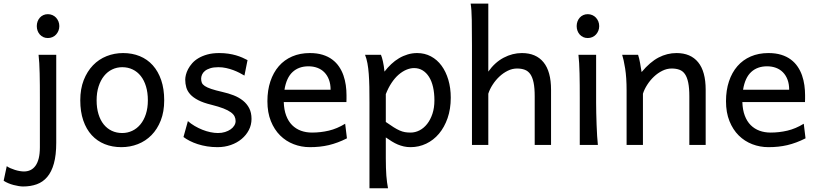

<svg xmlns="http://www.w3.org/2000/svg" viewBox="-113 -801 4520 1061"><path d="M90.3 -656.7Q90.3 -670.4 94.7 -682.4Q99.1 -694.3 107.2 -703.4Q115.2 -712.4 126.5 -717.5Q137.7 -722.7 151.4 -722.7Q165 -722.7 176.8 -717.5Q188.5 -712.4 196.8 -703.4Q205.1 -694.3 210 -682.4Q214.8 -670.4 214.8 -656.7Q214.8 -643.1 210 -631.1Q205.1 -619.1 196.8 -610.1Q188.5 -601.1 176.8 -595.9Q165 -590.8 151.4 -590.8Q137.7 -590.8 126.5 -595.9Q115.2 -601.1 107.2 -610.1Q99.1 -619.1 94.7 -631.1Q90.3 -643.1 90.3 -656.7ZM197.8 -12.2Q197.8 56.2 184.8 102.5Q171.9 148.9 147.9 177Q124 205.1 90.1 217.3Q56.2 229.5 14.6 229.5Q4.4 229.5 -9.5 227.3Q-23.4 225.1 -38.3 221.2Q-53.2 217.3 -67.6 211.2Q-82 205.1 -92.8 197.8L-75.7 117.2Q-67.9 123 -55.7 128.4Q-43.5 133.8 -30.3 137.9Q-17.1 142.1 -3.9 144.3Q9.3 146.5 19.5 146.5Q39.1 146.5 55.2 138.9Q71.3 131.3 83 115.2Q94.7 99.1 101.1 73.7Q107.4 48.3 107.4 12.2V-258.8Q107.4 -294.4 107.2 -329.1Q106.9 -363.8 106.2 -394.8Q105.5 -425.8 104 -452.4Q102.5 -479 100.1 -498H197.8Z M420.9 -246.6Q420.9 -204.1 431.2 -170.4Q441.4 -136.7 460.2 -113.5Q479 -90.3 504.9 -78.1Q530.8 -65.9 562.5 -65.9Q591.8 -65.9 617.7 -78.1Q643.6 -90.3 662.8 -113.5Q682.1 -136.7 693.1 -170.4Q704.1 -204.1 704.1 -246.6Q704.1 -289.6 693.8 -323.5Q683.6 -357.4 664.8 -381.1Q646 -404.8 619.9 -417.2Q593.8 -429.7 562.5 -429.7Q532.7 -429.7 506.8 -417.2Q481 -404.8 461.9 -381.1Q442.9 -357.4 431.9 -323.5Q420.9 -289.6 420.9 -246.6ZM330.6 -246.6Q330.6 -309.6 349.6 -358.2Q368.7 -406.7 400.9 -440.2Q433.1 -473.6 476.1 -490.7Q519 -507.8 567.4 -507.8Q617.7 -507.8 659.4 -490.7Q701.2 -473.6 731.2 -440.2Q761.2 -406.7 777.8 -358.2Q794.4 -309.6 794.4 -246.6Q794.4 -183.6 775.4 -135.3Q756.3 -86.9 724.1 -54.2Q691.9 -21.5 648.9 -4.6Q606 12.2 557.6 12.2Q507.3 12.2 465.6 -4.6Q423.8 -21.5 393.8 -54.2Q363.8 -86.9 347.2 -135.3Q330.6 -183.6 330.6 -246.6Z M1237.8 -383.3Q1225.6 -390.6 1210 -398.7Q1194.3 -406.7 1176 -413.6Q1157.7 -420.4 1137 -425Q1116.2 -429.7 1093.8 -429.7Q1066.9 -429.7 1048.6 -423.8Q1030.3 -418 1019.3 -408.9Q1008.3 -399.9 1003.4 -388.4Q998.5 -377 998.5 -366.2Q998.5 -353.5 1002.4 -343.8Q1006.3 -334 1018.8 -325.7Q1031.2 -317.4 1054.2 -309.6Q1077.1 -301.8 1115.7 -293Q1148.9 -285.6 1178.2 -274.2Q1207.5 -262.7 1229.5 -245.1Q1251.5 -227.5 1264.2 -202.9Q1276.9 -178.2 1276.9 -144Q1276.9 -110.8 1262.2 -82.5Q1247.6 -54.2 1222.2 -33Q1196.8 -11.7 1162.6 0.2Q1128.4 12.2 1088.9 12.2Q1059.1 12.2 1031.5 7.8Q1003.9 3.4 979.7 -4.4Q955.6 -12.2 935.5 -22.5Q915.5 -32.7 900.9 -43.9L925.3 -131.8Q941.9 -117.2 962.6 -105Q983.4 -92.8 1005.4 -84Q1027.3 -75.2 1049.6 -70.6Q1071.8 -65.9 1091.3 -65.9Q1112.8 -65.9 1130.6 -71.5Q1148.4 -77.1 1161.4 -86.2Q1174.3 -95.2 1181.6 -107.2Q1189 -119.1 1189 -131.8Q1189 -145.5 1183.3 -157.5Q1177.7 -169.4 1162.8 -180.4Q1147.9 -191.4 1121.8 -201.7Q1095.7 -211.9 1054.7 -222.2Q1010.3 -232.9 982.2 -247.6Q954.1 -262.2 938.2 -279.8Q922.4 -297.4 916.5 -317.9Q910.6 -338.4 910.6 -361.3Q910.6 -372.6 914.3 -387.7Q918 -402.8 926.5 -419.2Q935.1 -435.5 949 -451.4Q962.9 -467.3 983.9 -479.7Q1004.9 -492.2 1033.2 -500Q1061.5 -507.8 1098.6 -507.8Q1125 -507.8 1148.2 -504.4Q1171.4 -501 1190.7 -495.4Q1210 -489.7 1226.1 -482.7Q1242.2 -475.6 1254.9 -468.8Z M1455.1 -236.8Q1456.5 -193.8 1468.5 -162.1Q1480.5 -130.4 1501.2 -109.6Q1522 -88.9 1550 -78.6Q1578.1 -68.4 1611.3 -68.4Q1658.7 -68.4 1704.1 -79.1Q1749.5 -89.8 1794.4 -117.2L1804.2 -36.6Q1778.3 -23.4 1753.4 -14.2Q1728.5 -4.9 1703.6 1Q1678.7 6.8 1653.1 9.5Q1627.4 12.2 1599.1 12.2Q1552.2 12.2 1509.8 -4.2Q1467.3 -20.5 1435.1 -52.5Q1402.8 -84.5 1383.8 -131.8Q1364.7 -179.2 1364.7 -241.7Q1364.7 -302.2 1381.1 -351.3Q1397.5 -400.4 1427.7 -435.3Q1458 -470.2 1501.5 -489Q1544.9 -507.8 1599.1 -507.8Q1639.2 -507.8 1669.9 -498.3Q1700.7 -488.8 1723.1 -471.9Q1745.6 -455.1 1760.7 -432.6Q1775.9 -410.2 1784.9 -384.3Q1793.9 -358.4 1797.9 -330.3Q1801.8 -302.2 1801.8 -274.9V-255.9Q1801.8 -243.7 1801.3 -236.8ZM1591.8 -434.6Q1538.1 -434.6 1503.9 -403.1Q1469.7 -371.6 1459 -305.2H1713.9Q1713.9 -336.4 1704.8 -360.6Q1695.8 -384.8 1679.4 -401.4Q1663.1 -418 1640.6 -426.3Q1618.2 -434.6 1591.8 -434.6Z M2019 -127Q2043.9 -109.4 2062.3 -97.9Q2080.6 -86.4 2095.7 -79.8Q2110.8 -73.2 2124.8 -70.8Q2138.7 -68.4 2155.8 -68.4Q2181.6 -68.4 2205.3 -80.6Q2229 -92.8 2247.3 -116Q2265.6 -139.2 2276.6 -172.1Q2287.6 -205.1 2287.6 -246.6Q2287.6 -287.1 2280 -320.1Q2272.5 -353 2257.8 -376.2Q2243.2 -399.4 2222.4 -412.1Q2201.7 -424.8 2175.3 -424.8Q2154.3 -424.8 2132.3 -415.5Q2110.4 -406.2 2089.6 -388.2Q2068.8 -370.1 2050.8 -343Q2032.7 -315.9 2019 -280.8ZM1992.2 -498Q1997.6 -485.4 2002.9 -462.2Q2008.3 -439 2011.7 -405.3Q2028.8 -427.7 2049.1 -446.8Q2069.3 -465.8 2092 -479.2Q2114.7 -492.7 2139.9 -500.2Q2165 -507.8 2192.4 -507.8Q2233.9 -507.8 2268.3 -489.5Q2302.7 -471.2 2326.9 -438.2Q2351.1 -405.3 2364.5 -360.1Q2377.9 -314.9 2377.9 -261.2Q2377.9 -198.7 2360.4 -148.2Q2342.8 -97.7 2312.7 -62Q2282.7 -26.4 2242.2 -7.1Q2201.7 12.2 2155.8 12.2Q2136.2 12.2 2118.9 8.3Q2101.6 4.4 2085.2 -2.4Q2068.8 -9.3 2052.7 -19.3Q2036.6 -29.3 2019 -41.5V73.2Q2019 102.5 2019.8 126.2Q2020.5 149.9 2022 169.9Q2023.4 189.9 2025.9 206.8Q2028.3 223.6 2031.2 239.3H1928.7V-236.8Q1928.7 -282.2 1928 -321Q1927.2 -359.9 1924.8 -392.3Q1922.4 -424.8 1917.5 -451.2Q1912.6 -477.5 1904.3 -498Z M2841.8 0V-268.6Q2841.8 -314.5 2835.7 -344.2Q2829.6 -374 2817.4 -391.4Q2805.2 -408.7 2786.9 -415.5Q2768.6 -422.4 2744.1 -422.4Q2717.8 -422.4 2692.6 -409.9Q2667.5 -397.5 2646.5 -377.7Q2625.5 -357.9 2609.4 -333Q2593.3 -308.1 2585.4 -283.2V0H2495.1V-551.8Q2495.1 -630.9 2494.1 -690.2Q2493.2 -749.5 2487.8 -781.2H2585.4V-405.3Q2621.6 -456.5 2670.4 -482.2Q2719.2 -507.8 2771 -507.8Q2849.1 -507.8 2890.6 -456.8Q2932.1 -405.8 2932.1 -305.2V0Z M3073.7 -656.7Q3073.7 -670.4 3078.1 -682.4Q3082.5 -694.3 3090.6 -703.4Q3098.6 -712.4 3109.9 -717.5Q3121.1 -722.7 3134.8 -722.7Q3148.4 -722.7 3160.2 -717.5Q3171.9 -712.4 3180.2 -703.4Q3188.5 -694.3 3193.4 -682.4Q3198.2 -670.4 3198.2 -656.7Q3198.2 -643.1 3193.4 -631.1Q3188.5 -619.1 3180.2 -610.1Q3171.9 -601.1 3160.2 -595.9Q3148.4 -590.8 3134.8 -590.8Q3121.1 -590.8 3109.9 -595.9Q3098.6 -601.1 3090.6 -610.1Q3082.5 -619.1 3078.1 -631.1Q3073.7 -643.1 3073.7 -656.7ZM3181.2 -231.9Q3181.2 -208.5 3181.9 -176.5Q3182.6 -144.5 3183.8 -111.8Q3185.1 -79.1 3186.8 -49.3Q3188.5 -19.5 3190.9 0H3090.8V-258.8Q3090.8 -294.4 3090.6 -329.1Q3090.3 -363.8 3089.6 -394.8Q3088.9 -425.8 3087.4 -452.4Q3085.9 -479 3083.5 -498H3181.2Z M3696.3 0V-268.6Q3696.3 -314.5 3690.2 -344.2Q3684.1 -374 3672.1 -391.4Q3660.2 -408.7 3641.8 -415.5Q3623.5 -422.4 3598.6 -422.4Q3572.3 -422.4 3547.1 -409.9Q3522 -397.5 3501 -377.7Q3480 -357.9 3463.9 -333Q3447.8 -308.1 3439.9 -283.2V0H3349.6V-300.3Q3349.6 -372.6 3341.6 -422.6Q3333.5 -472.7 3325.2 -498H3413.1Q3416 -490.2 3418.9 -477.8Q3421.9 -465.3 3424.3 -451.7Q3426.8 -438 3428.7 -424.8L3432.6 -402.8Q3479 -458.5 3526.4 -483.2Q3573.7 -507.8 3625.5 -507.8Q3703.6 -507.8 3745.1 -456.8Q3786.6 -405.8 3786.6 -305.2V0Z M3989.3 -236.8Q3990.7 -193.8 4002.7 -162.1Q4014.6 -130.4 4035.4 -109.6Q4056.2 -88.9 4084.2 -78.6Q4112.3 -68.4 4145.5 -68.4Q4192.9 -68.4 4238.3 -79.1Q4283.7 -89.8 4328.6 -117.2L4338.4 -36.6Q4312.5 -23.4 4287.6 -14.2Q4262.7 -4.9 4237.8 1Q4212.9 6.8 4187.3 9.5Q4161.6 12.2 4133.3 12.2Q4086.4 12.2 4043.9 -4.2Q4001.5 -20.5 3969.2 -52.5Q3937 -84.5 3918 -131.8Q3898.9 -179.2 3898.9 -241.7Q3898.9 -302.2 3915.3 -351.3Q3931.6 -400.4 3961.9 -435.3Q3992.2 -470.2 4035.6 -489Q4079.1 -507.8 4133.3 -507.8Q4173.3 -507.8 4204.1 -498.3Q4234.9 -488.8 4257.3 -471.9Q4279.8 -455.1 4294.9 -432.6Q4310.1 -410.2 4319.1 -384.3Q4328.1 -358.4 4332 -330.3Q4335.9 -302.2 4335.9 -274.9V-255.9Q4335.9 -243.7 4335.4 -236.8ZM4126 -434.6Q4072.3 -434.6 4038.1 -403.1Q4003.9 -371.6 3993.2 -305.2H4248Q4248 -336.4 4239 -360.6Q4230 -384.8 4213.6 -401.4Q4197.3 -418 4174.8 -426.3Q4152.3 -434.6 4126 -434.6Z"/></svg>

Font: Andika Viet
Style: Regular
Weight: 400
Designer: Victor Gaultney, Annie Olsen, Julie Remington, Don Collingsworth, Eric Hays, Becca Hirsbrunner
Foundry: SIL International
Version: Version 5.000